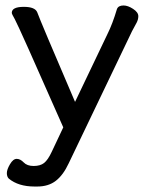

<svg xmlns="http://www.w3.org/2000/svg" viewBox="-20 -511 540 701"><path d="M116 170Q157 170 184 149Q211 128 231 85Q448 -369 462 -397Q473 -417 479 -428.5Q485 -440 485 -452Q485 -466 466 -478.5Q447 -491 431 -491Q412 -491 407 -478Q391 -424 372 -386L254 -139Q127 -435 116 -466Q108 -486 67 -486Q23 -486 23 -464Q23 -460 34 -441Q48 -416 211 -46L169 43Q155 73 141 84Q127 95 103 95Q79 95 66.5 82Q54 69 41 69Q28 69 16.5 88.5Q5 108 5 121Q5 134 12 141Q47 170 106 170Z"/></svg>

Font: LXGW WenKai TC
Style: Bold
Weight: 700
Designer: LXGW / Fontworks Inc.
Foundry: LXGW / Fontworks Inc.
Version: Version 1.330;April 28, 2024